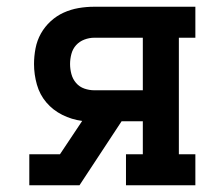

<svg xmlns="http://www.w3.org/2000/svg" viewBox="-20 -550 640 570"><path d="M67 0V-92H158L224 -191Q193 -195 165 -209Q137 -223 117.5 -246Q98 -269 89.5 -299Q81 -329 81 -360Q81 -383 85.5 -406.5Q90 -430 101.5 -450.5Q113 -471 130.5 -487Q148 -503 169 -512.5Q190 -522 213 -526Q236 -530 260 -530H560V-438H511V-92H560V0H354V-92H404V-190H341L216 0ZM260 -282H404V-438H260Q245 -438 230.5 -432.5Q216 -427 206 -416Q196 -405 192 -390Q188 -375 188 -360Q188 -345 192 -330Q196 -315 206 -303.5Q216 -292 230.5 -287Q245 -282 260 -282Z"/></svg>

Font: Iosevka Slab Semibold Extended
Style: Regular
Weight: 600
Width: 7
Monospace: yes
Designer: Belleve Invis
Foundry: Belleve Invis
Version: Version 11.1.0; ttfautohint (v1.8.3)